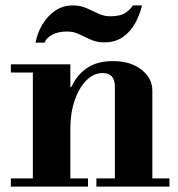

<svg xmlns="http://www.w3.org/2000/svg" viewBox="-20 -687 654 707"><path d="M403 -15V-368Q403 -418 358 -418Q325 -418 298 -391Q271 -364 255 -317.5Q239 -271 239 -212L219 -367H243Q263 -411 300.5 -436.5Q338 -462 396 -462Q461 -462 501 -430.5Q541 -399 541 -353V-15ZM20 0V-30H304V0ZM101 -15V-434H239V-15ZM335 0V-30H604V0ZM20 -420V-450H239V-420ZM111 -530Q117 -564 135 -595Q153 -626 181.5 -646.5Q210 -667 249 -667Q276 -667 298.5 -657Q321 -647 342 -637Q363 -627 386 -627Q424 -627 443 -640.5Q462 -654 469 -667H503Q495 -633 478 -602Q461 -571 433 -551Q405 -531 364 -531Q336 -531 314 -541Q292 -551 271.5 -561Q251 -571 227 -571Q195 -571 173 -559.5Q151 -548 144 -530Z"/></svg>

Font: Libre Bodoni
Style: Bold
Weight: 700
Designer: Pablo Impallari, Rodrigo Fuenzalida
Foundry: Impallari Type
Version: Version 2.005;gftools[0.9.23]